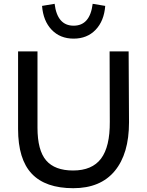

<svg xmlns="http://www.w3.org/2000/svg" viewBox="-20 -980 772 1009"><path d="M556 -710H656L658 -337Q658 -172 583 -81.5Q508 9 365 9Q219 9 147 -67Q75 -143 75 -302V-710H177V-309Q177 -190 222.5 -137Q268 -84 364 -84Q464 -84 511 -146.5Q558 -209 557 -340ZM467 -960 533 -949Q527 -870 482.5 -823.5Q438 -777 367 -777Q296 -777 251.5 -823.5Q207 -870 201 -949L267 -960Q281 -845 367 -845Q453 -845 467 -960Z"/></svg>

Font: Livvic Medium
Style: Regular
Weight: 500
Designer: Jacques Le Bailly, Baron von Fonthausen
Version: Version 1.001; ttfautohint (v1.8.2)